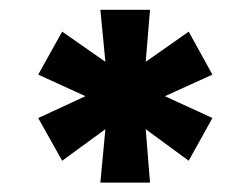

<svg xmlns="http://www.w3.org/2000/svg" viewBox="-20 -736 516 395"><path d="M186.5 -360.4H288.6L279.8 -470.2L368.2 -405.3L417 -493.2L319.3 -538.1L417 -582.5L368.2 -670.9L279.8 -608.9L288.6 -715.8H186.5L196.8 -608.9L107.9 -670.9L58.6 -582.5L155.8 -538.1L58.6 -493.2L107.9 -405.3L196.8 -470.2Z"/></svg>

Font: Wand UI Pro Black
Style: Regular
Weight: 900
Designer: Andreas Faust
Version: Version 1.003;FEAKit 1.0